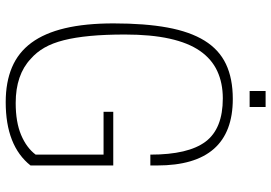

<svg xmlns="http://www.w3.org/2000/svg" viewBox="-159 -784 951 673"><g transform="rotate(90 316.5 -447.5)"><path d="M338 8Q268 8 216 -14Q164 -36 130 -82Q96 -128 79 -199.5Q62 -271 62 -370Q62 -480 76.5 -559Q91 -638 122.5 -689Q154 -740 204.5 -764Q255 -788 327 -788Q560 -788 560 -523V-499H522Q522 -632 476.5 -692.5Q431 -753 325 -753Q271 -753 229 -733.5Q187 -714 158.5 -673Q130 -632 115.5 -566.5Q101 -501 101 -410Q101 -341 106 -288Q111 -235 121 -195.5Q131 -156 147 -128Q163 -100 186 -80Q242 -27 341 -27Q408 -27 453 -46Q498 -65 522 -97V-335H372V-369H560V-79Q491 8 338 8ZM355 -847H299V-903H355Z"/></g></svg>

Font: Tanohe Sans ExtraLight
Style: Regular
Weight: 250
Designer: Village Type and Design LLC & Cristiano Sobral
Foundry: Cooper Hewitt Smithsonian Design Museum
Version: Version 1.00;September 29, 2021;FontCreator 13.0.0.2655 64-b